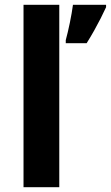

<svg xmlns="http://www.w3.org/2000/svg" viewBox="-20 -780 462 800"><path d="M227 0H78V-760H227ZM422 -750Q412 -728 399.5 -703.5Q387 -679 372.5 -653Q358 -627 341 -600H254V-613Q258 -628 262.5 -646.5Q267 -665 271 -685Q275 -705 278.5 -724.5Q282 -744 284 -760H422Z"/></svg>

Font: Noto Sans Myanmar
Style: Regular
Weight: 400
Designer: Monotype Design Team
Foundry: Monotype Imaging Inc.
Version: Version 2.107